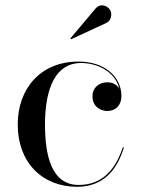

<svg xmlns="http://www.w3.org/2000/svg" viewBox="-20 -706 547 736"><path d="M388.5 -618.5C405.5 -626.5 411.5 -651 402 -667.5C392.5 -684 365 -695.5 346 -673L250 -559L252.5 -555.5ZM455 -141H450.5C423.5 -58 373 3 282 3C174.5 3 152.5 -115.5 152.5 -230C152.5 -324 172.5 -464.5 291 -464.5C355 -464.5 422.5 -430 437.5 -365.5C428.5 -382 411 -390.5 391.5 -390.5C361 -390.5 334.5 -371.5 334.5 -336.5C334.5 -296.5 366.5 -280.5 391.5 -280.5C422 -280.5 445.5 -301.5 445.5 -337.5C445.5 -410.5 383 -470 281 -470C130 -470 48 -360 48 -230C48 -80 144.5 10 275.5 10C376.5 10 429 -55 455 -141Z"/></svg>

Font: Bodoni* 36pt
Style: Regular
Weight: 400
Version: Version 2.3